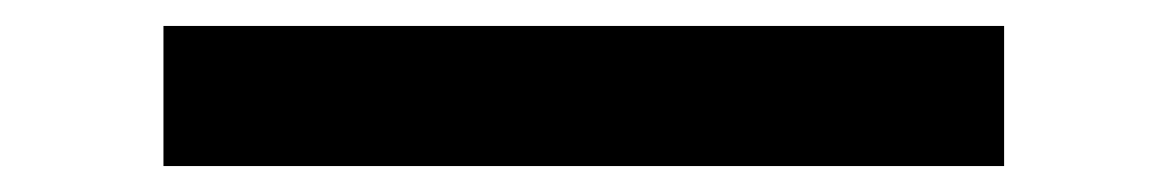

<svg xmlns="http://www.w3.org/2000/svg" viewBox="-20 43 900 148"><path d="M106 171V63H754V171Z"/></svg>

Font: Lexend Tera Medium
Style: Regular
Weight: 500
Designer: Bonnie Shaver-Troup, Thomas Jockin
Foundry: Lexend
Version: Version 1.007